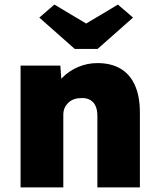

<svg xmlns="http://www.w3.org/2000/svg" viewBox="-20 -820 693 840"><path d="M70 -533H244L252 -425L214 -413Q224 -451 253 -480.5Q282 -510 322 -527Q362 -544 406 -544Q466 -544 507.5 -519.5Q549 -495 570.5 -446.5Q592 -398 592 -328V0H406V-313Q406 -339 398 -356.5Q390 -374 374 -383Q358 -392 336 -391Q319 -391 304.5 -386Q290 -381 279 -370.5Q268 -360 262.5 -347Q257 -334 257 -318V0H164Q130 0 106.5 0Q83 0 70 0ZM307 -606 152 -743 218 -800 357 -717 496 -800 562 -743 407 -606Z"/></svg>

Font: Mach ExtraBold
Style: Regular
Weight: 800
Version: Version 1.002